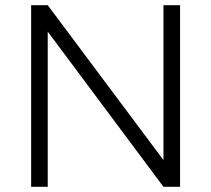

<svg xmlns="http://www.w3.org/2000/svg" viewBox="-20 -720 814 740"><path d="M100 0V-700H164L610 -103V-700H674V0H610L164 -598V0Z"/></svg>

Font: Figtree Light
Style: Regular
Weight: 300
Designer: Erik Kennedy
Foundry: Erik Kennedy
Version: Version 2.001;gftools[0.9.30]